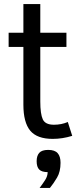

<svg xmlns="http://www.w3.org/2000/svg" viewBox="-20 -675 396 954"><path d="M338.9 0Q290 15.1 242.2 15.1Q164.1 15.1 130.1 -25.9Q96.2 -66.9 96.2 -154.8V-441.9H22.9V-512.2H96.2V-654.8H180.2V-512.2H310.1V-441.9H180.2V-170.9Q180.2 -108.9 192.6 -82Q205.1 -55.2 248 -55.2Q285.2 -55.2 316.9 -68.8ZM176.8 258.8Q190.9 240.2 203.9 220.2Q216.8 200.2 216.8 180.2Q188 180.2 175 167.5Q162.1 154.8 162.1 126Q162.1 99.1 175 84.5Q188 69.8 219.7 69.8Q252 69.8 266.4 85.9Q280.8 102.1 280.8 133.8Q280.8 178.2 263.4 207.5Q246.1 236.8 228 258.8Z"/></svg>

Font: Lorenzo Sans
Style: Regular
Weight: 400
Foundry: Intel Corporation
Version: Version 1.00; ttfautohint (v1.5)